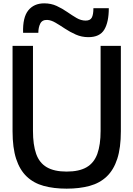

<svg xmlns="http://www.w3.org/2000/svg" viewBox="-20 -1116 797 1147"><path d="M378 11Q301 11 241 -5.5Q181 -22 139.5 -61.5Q98 -101 76.5 -167Q55 -233 55 -332V-842H177V-334Q177 -251 196 -197Q215 -143 259.5 -117Q304 -91 378 -91Q453 -91 497.5 -117Q542 -143 561.5 -197Q581 -251 581 -334V-842H702V-332Q702 -233 680.5 -167Q659 -101 617.5 -61.5Q576 -22 515.5 -5.5Q455 11 378 11ZM508 -894Q468 -894 433 -909.5Q398 -925 368 -945Q338 -965 311.5 -980.5Q285 -996 262 -997Q232 -998 220.5 -975Q209 -952 209 -920H118Q115 -1012 149 -1054Q183 -1096 244 -1096Q285 -1096 318.5 -1080.5Q352 -1065 381.5 -1044.5Q411 -1024 437.5 -1008.5Q464 -993 492 -993Q519 -993 528.5 -1011Q538 -1029 538 -1067H630Q630 -984 603 -939Q576 -894 508 -894Z"/></svg>

Font: Matangi
Style: Bold
Weight: 700
Designer: Prashant Pant
Foundry: The Graphic Ant
Version: Version 3.002